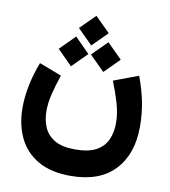

<svg xmlns="http://www.w3.org/2000/svg" viewBox="-91 -706 883 999"><g transform="rotate(10 350.5 -206.0)"><path d="M337.4 -627.9 416 -549.8 337.4 -471.2 258.8 -549.8ZM422.9 -503.4 501.5 -424.8 422.9 -346.2 344.2 -424.8ZM252.4 -503.4 330.6 -424.8 252.4 -346.2 173.8 -424.8ZM348.1 76.2Q418.9 76.2 459.5 53.7Q500 31.2 517.3 -7.6Q534.7 -46.4 534.7 -95.2Q534.7 -147.5 517.8 -203.4Q501 -259.3 480 -310.5L610.4 -359.4Q637.7 -285.6 649.2 -224.1Q660.6 -162.6 660.6 -98.6Q660.6 46.9 580.8 131.3Q501 215.8 348.1 215.8Q243.2 215.8 175 175.8Q106.9 135.7 74.2 66.4Q41.5 -2.9 41.5 -90.3Q41.5 -148.4 54.2 -210.4Q66.9 -272.5 90.8 -334.5L209.5 -289.1Q191.4 -237.3 179.2 -188Q167 -138.7 167 -95.7Q167 -48.8 183.6 -9.8Q200.2 29.3 239.7 52.7Q279.3 76.2 348.1 76.2Z"/></g></svg>

Font: Vazirmatn FD NL ExtraBold
Style: Regular
Weight: 800
Designer: Saber Rastikerdar
Foundry: Saber Rastikerdar
Version: Version 33.003